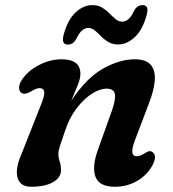

<svg xmlns="http://www.w3.org/2000/svg" viewBox="-20 -700 660 732"><path d="M62.5 -345.5Q53 -351.5 52.8 -365.2Q52.5 -379 63 -395Q86.5 -430.5 129 -452.2Q171.5 -474 214.5 -474Q286.5 -474 286.5 -419Q286.5 -399.5 276.2 -375Q266 -350.5 251.5 -316Q310 -403.5 373.5 -438.8Q437 -474 493.5 -474Q537 -474 555 -452.5Q573 -431 570 -393Q567 -355 547.5 -305L494 -164Q471.5 -104.5 501 -104.5Q515 -104.5 532.5 -116Q541 -122 548 -123.5Q555 -125 562 -119.5Q580.5 -105.5 561 -69.5Q541.5 -33 503.2 -10.5Q465 12 418.5 12Q358 12 344 -26.2Q330 -64.5 353.5 -129.5L407.5 -280.5Q422 -322 417.8 -342Q413.5 -362 386.5 -362Q360.5 -362 330 -342.5Q299.5 -323 272 -287Q244.5 -251 228 -201Q214 -160.5 208.2 -142.8Q202.5 -125 202.5 -112.5Q202.5 -99 207.5 -84.2Q212.5 -69.5 212.5 -51.5Q212.5 -22.5 181.8 -5.2Q151 12 98 12Q57.5 12 47.2 -22Q37 -56 62 -113L134 -295Q150.5 -334.5 148.8 -349.2Q147 -364 130.5 -364Q118.5 -364 97 -350.5Q74.5 -338 62.5 -345.5ZM430.5 -530.5Q408.5 -530.5 392.8 -540Q377 -549.5 365 -562Q353 -574.5 341.5 -584Q330 -593.5 316.5 -593.5Q290 -593.5 270.5 -551Q258.5 -530 238.5 -530Q213 -530 222.5 -567Q237.5 -623.5 267.5 -652Q297.5 -680.5 332 -680.5Q354 -680.5 369.5 -671Q385 -661.5 397.2 -649Q409.5 -636.5 420.8 -627Q432 -617.5 446 -617.5Q473 -617.5 491.5 -660Q503.5 -680.5 524 -680.5Q549.5 -680.5 539.5 -644Q524.5 -587.5 494.5 -559Q464.5 -530.5 430.5 -530.5Z"/></svg>

Font: Fraunces 9pt SuperSoft SemiBold
Style: Italic
Weight: 600
Italic angle: -16°
Version: Version 1.000;[0bf87f6ff]